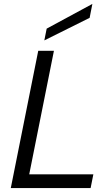

<svg xmlns="http://www.w3.org/2000/svg" viewBox="-20 -959 560 979"><path d="M255 -700 129 -70H456L442 0H35L175 -700ZM451 -939 437 -868 206 -753 218 -813Z"/></svg>

Font: Albert Sans
Style: Italic
Weight: 400
Italic angle: -11.25°
Designer: Andreas Rasmussen
Foundry: a.Foundry
Version: Version 1.025